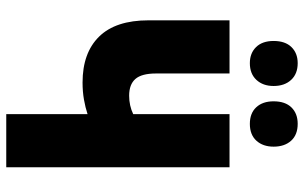

<svg xmlns="http://www.w3.org/2000/svg" viewBox="-199 -773 972 614"><g transform="rotate(90 287.0 -466.0)"><path d="M345 0V-260Q324 -253 298.5 -248.5Q273 -244 244 -244Q149 -244 97 -297Q45 -350 45 -455V-714H215V-479Q215 -433 232.5 -413Q250 -393 286 -393Q318 -393 345 -406V-714H515V0ZM111 -855Q111 -892 130.5 -912Q150 -932 182 -932Q216 -932 235.5 -911Q255 -890 255 -855Q255 -821 235.5 -800Q216 -779 182 -779Q150 -779 130.5 -799Q111 -819 111 -855ZM304 -855Q304 -892 323.5 -912Q343 -932 376 -932Q411 -932 430 -911Q449 -890 449 -855Q449 -821 430 -800Q411 -779 376 -779Q342 -779 323 -799.5Q304 -820 304 -855Z"/></g></svg>

Font: Noto Sans ExtraCondensed Black
Style: Regular
Weight: 900
Width: 2
Designer: Monotype Design Team
Foundry: Monotype Imaging Inc.
Version: Version 2.013; ttfautohint (v1.8.4.7-5d5b)